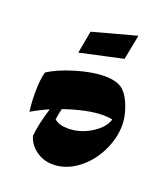

<svg xmlns="http://www.w3.org/2000/svg" viewBox="-113 -652 655 749"><g transform="rotate(20 214.5 -278.0)"><path d="M394 -222Q394 -165 366 -109.5Q338 -54 291 -19.5Q244 15 191 15Q152 15 121.5 -7Q91 -29 81 -63Q85 -112 107 -183Q68 -166 36 -147Q31 -185 31 -223Q31 -278 40 -311Q78 -337 146 -357.5Q214 -378 265 -378Q321 -378 346 -353Q366 -333 380 -294.5Q394 -256 394 -222ZM350 -229Q334 -233 312 -233Q247 -233 151 -200Q145 -177 142 -154Q162 -137 198 -137Q249 -137 294 -165Q339 -193 350 -229ZM153 -522 334 -571 314 -468 136 -429Z"/></g></svg>

Font: Rakkas
Style: Regular
Weight: 400
Designer: Zeynep Akay
Foundry: Zeynep Akay
Version: Version 2.000